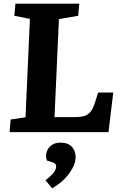

<svg xmlns="http://www.w3.org/2000/svg" viewBox="-20 -720 664 1046"><path d="M38 -69 119 -81 143 -617 58 -634 64 -700H412L406 -634L301 -616L277 -82H390Q414 -82 434 -86.5Q454 -91 470 -107.5Q486 -124 497 -160L515 -216H597L571 0H32ZM264 306 228 262Q256 241 271 222.5Q286 204 286 186Q286 171 268 165L236 155Q227 132 233.5 109.5Q240 87 259.5 72Q279 57 310 57Q350 57 371 79Q392 101 392 136Q392 176 358 223.5Q324 271 264 306Z"/></svg>

Font: Literata 12pt
Style: Bold Italic
Weight: 700
Italic angle: -2°
Designer: Latin by Veronika Burian and Jose Scaglione. Greek by Irene Vlachou. Cyrillic by Vera Evstafieva
Foundry: TypeTogether
Version: Version 3.002